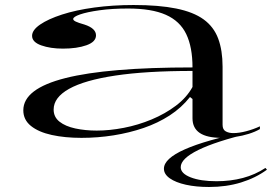

<svg xmlns="http://www.w3.org/2000/svg" viewBox="-20 -535 1090 766"><path d="M513 -515Q614 -515 683 -501Q752 -487 792.5 -457.5Q833 -428 850.5 -381Q868 -334 868 -269V-37Q868 -18 880.5 -11Q893 -4 911 -4Q934 -4 962.5 -11.5Q991 -19 1017 -31V-20Q998 -9 972.5 -1Q947 7 920 11Q893 15 865 15Q806 15 777 -4.5Q748 -24 748 -63Q748 -90 748 -103Q748 -116 748 -124Q748 -132 748 -140L738 -148Q704 -105 657 -74.5Q610 -44 553 -24.5Q496 -5 433 5Q370 15 305 15Q239 15 186.5 3.5Q134 -8 103.5 -32.5Q73 -57 73 -95Q73 -181 241 -223.5Q409 -266 748 -266Q748 -347 723 -399Q698 -451 641.5 -476Q585 -501 491 -501Q427 -501 377 -494Q327 -487 299.5 -477.5Q272 -468 272 -459Q272 -454 282 -449Q292 -444 317 -437Q363 -422 363 -394Q363 -368 325 -354.5Q287 -341 231 -341Q181 -341 144.5 -354Q108 -367 108 -392Q108 -415 140 -437Q172 -459 227.5 -477Q283 -495 356.5 -505Q430 -515 513 -515ZM748 -252Q563 -252 440 -233.5Q317 -215 255.5 -180.5Q194 -146 194 -98Q194 -68 217.5 -49.5Q241 -31 280.5 -22.5Q320 -14 366 -14Q417 -14 474 -25Q531 -36 585 -58.5Q639 -81 682 -113.5Q725 -146 748 -188ZM979 -4Q841 29 771 63.5Q701 98 701 132Q701 157 740.5 172.5Q780 188 844 188Q900 188 949 175Q998 162 1039 135L1045 142Q1000 175 941.5 193Q883 211 814 211Q762 211 721.5 202Q681 193 657.5 176.5Q634 160 634 138Q634 98 717 61Q800 24 966 -10Z"/></svg>

Font: Kalnia Expanded Light
Style: Regular
Weight: 300
Width: 7
Designer: Frida Medrano
Foundry: Frida Medrano
Version: Version 1.105